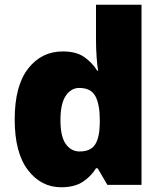

<svg xmlns="http://www.w3.org/2000/svg" viewBox="-20 -873 683 810"><path d="M238 -83Q153 -83 97.5 -156Q42 -229 42 -369Q42 -511 98.5 -583.5Q155 -656 245 -656Q301 -656 334.5 -633Q368 -610 390 -575H394Q390 -596 387.5 -633Q385 -670 385 -705V-853H577V-93H433L392 -163H385Q365 -130 330 -106.5Q295 -83 238 -83ZM316 -234Q362 -234 381 -263Q400 -292 401 -352V-367Q401 -432 382.5 -467Q364 -502 314 -502Q280 -502 257.5 -469Q235 -436 235 -366Q235 -297 257.5 -265.5Q280 -234 316 -234Z"/></svg>

Font: Noto Sans Kannada UI Black
Style: Regular
Weight: 900
Designer: Jelle Bosma - Monotype Design Team
Foundry: Monotype Imaging Inc.
Version: Version 2.005; ttfautohint (v1.8.4.7-5d5b)